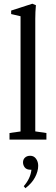

<svg xmlns="http://www.w3.org/2000/svg" viewBox="-20 -746 299 1026"><path d="M30.8 0V-35.2L89.8 -43.5V-659.2L39.6 -670.9V-689.5L152.8 -726.1L171.9 -718.3Q168.5 -681.6 168.5 -646V-43.9L228 -35.2V0ZM115.7 259.8 106.9 249Q143.1 207.5 147.9 161.1H144Q122.1 161.1 112.5 148.9Q103 136.7 103 121.6Q103 106 113.5 96.2Q124 86.4 141.6 86.4Q161.1 86.4 172.6 102.3Q184.1 118.2 184.1 139.6Q184.1 169.4 167.2 201.4Q150.4 233.4 115.7 259.8Z"/></svg>

Font: Elstob 8pt
Style: Regular
Weight: 400
Designer: Peter S. Baker
Version: Version 1.015